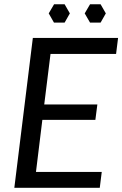

<svg xmlns="http://www.w3.org/2000/svg" viewBox="-20 -898 584 918"><path d="M535 -640H221.5L191.5 -398.5H445.5L436 -325H182.5L152 -76H466.5L457 0H48.5L137 -716.5H544.5ZM314 -834 289 -877.5H238.5L213 -834L238 -790H289ZM486 -834 461 -877.5H410.5L385 -834L410.5 -790H461Z"/></svg>

Font: LatoHex
Style: Italic
Weight: 400
Italic angle: -7°
Designer: Lukasz Dziedzic
Foundry: tyPoland Lukasz Dziedzic
Version: Version 1.104; Western+Polish opensource